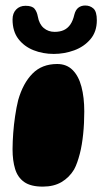

<svg xmlns="http://www.w3.org/2000/svg" viewBox="-20 -654 377 696"><path d="M135 22.5Q91.5 22.5 67.8 5.8Q44 -11 34.8 -41.5Q25.5 -72 25.5 -113Q25.5 -127.5 26.2 -142.5Q27 -157.5 28 -172.5Q29 -187.5 30.8 -202.8Q32.5 -218 34.8 -233.2Q37 -248.5 39.8 -263.2Q42.5 -278 46 -291.5Q63.5 -352.5 97.8 -387.2Q132 -422 187.5 -422Q221.5 -422 243.2 -400.2Q265 -378.5 275.2 -339.8Q285.5 -301 285.5 -250Q285.5 -229 284.5 -208.2Q283.5 -187.5 281.5 -168.2Q279.5 -149 276.5 -130.8Q273.5 -112.5 269.2 -96.2Q265 -80 260 -65.8Q255 -51.5 248.5 -39.5Q231 -10.5 203 6Q175 22.5 135 22.5ZM175 -458.5Q135.5 -458.5 101.5 -472Q67.5 -485.5 46.5 -513Q25.5 -540.5 25.5 -583.5Q25.5 -606 38.5 -619.5Q51.5 -633 72.5 -633Q96.5 -633 105.2 -622.2Q114 -611.5 117 -594.5Q122 -566.5 138.5 -552.5Q155 -538.5 178 -538.5Q197.5 -538.5 211.5 -545Q225.5 -551.5 235 -565.2Q244.5 -579 249.5 -601Q254 -618.5 264.2 -626.2Q274.5 -634 289 -634Q306.5 -634 318.8 -623Q331 -612 331 -580.5Q331 -539 307.8 -511.8Q284.5 -484.5 248.8 -471.5Q213 -458.5 175 -458.5Z"/></svg>

Font: Gluten Thin
Style: Bold
Weight: 700
Version: Version 1.300